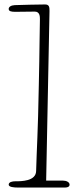

<svg xmlns="http://www.w3.org/2000/svg" viewBox="-20 -841 360 861"><path d="M202 -792C202 -809 201 -821 182 -821C166 -821 63 -819 46 -818C29 -817 19 -810 19 -801C19 -791 29 -788 48 -788C69 -788 124 -789 136 -789C159 -789 159 -766 159 -755C157 -680 158 -630 154 -457C150 -239 145 -182 142 -74C141 -28 75 -28 48 -28C36 -28 19 -25 19 -13C19 -2 42 0 60 0H272C285 0 292 -5 292 -13C292 -24 278 -31 263 -31H187Z"/></svg>

Font: Life Savers
Style: Regular
Weight: 400
Designer: Pablo Impallari, Rodrigo Fuenzalida, Brenda Gallo
Foundry: Pablo Impallari, Rodrigo Fuenzalida, Brenda Gallo
Version: Version 3.000